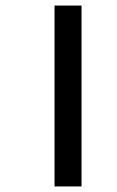

<svg xmlns="http://www.w3.org/2000/svg" viewBox="-20 -670 422 690"><path d="M273 0H176V-650H273Z"/></svg>

Font: Hind Vadodara Medium
Style: Regular
Weight: 500
Designer: Hitesh Malaviya
Foundry: Indian Type Foundry
Version: Version 1.001;PS 1.0;hotconv 1.0.86;makeotf.lib2.5.63406; tt